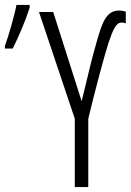

<svg xmlns="http://www.w3.org/2000/svg" viewBox="-38 -763 533 783"><path d="M-18 -565H14C38 -613 67 -681 83 -732V-743H29C23 -707 -5 -609 -18 -576ZM295 -350 179 -714H121L267 -279V0H322V-279C353 -407 385 -526 404 -587C424 -646 436 -671 458 -671C463 -671 469 -670 475 -668V-715C467 -718 458 -720 447 -720C393 -720 377 -664 357 -595C339 -533 328 -488 295 -350Z"/></svg>

Font: Noto Sans UI Condensed Light
Style: Regular
Weight: 300
Width: 3
Designer: Monotype Design Team
Foundry: Monotype Imaging Inc.
Version: Version 1.901